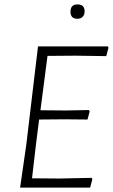

<svg xmlns="http://www.w3.org/2000/svg" viewBox="-20 -849 511 869"><path d="M363 -797Q363 -782 354 -773Q345 -764 330 -764Q299 -764 299 -796Q299 -829 331 -829Q363 -829 363 -797ZM395 -44 398 -38 388 0H71L99 -194L152 -639H468L471 -633L461 -595L321 -597L195 -596L163 -350L281 -349L382 -351L386 -345L376 -308L271 -309L157 -308L143 -197L125 -42L248 -41Z"/></svg>

Font: Alegreya Sans Light
Style: Italic
Weight: 300
Italic angle: -7°
Designer: Juan Pablo del Peral
Foundry: Huerta Tipografica
Version: Version 2.007